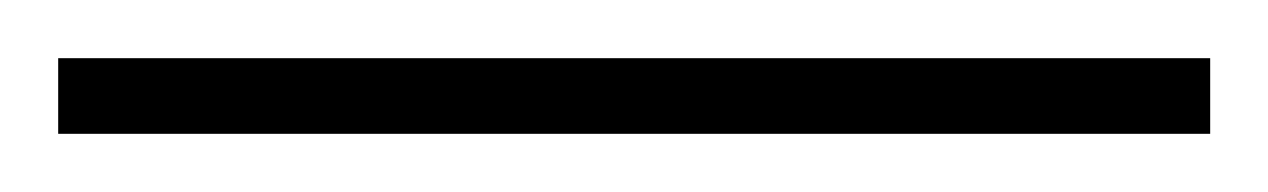

<svg xmlns="http://www.w3.org/2000/svg" viewBox="-24 -806 436 66"><path d="M392 -760H-4V-786H392Z"/></svg>

Font: Noto Sans Gujarati ExtraCondensed Thin
Style: Regular
Weight: 100
Width: 2
Designer: Jelle Bosma - Monotype Design Team, Universal Thirst
Foundry: Monotype Imaging Inc.
Version: Version 2.106; ttfautohint (v1.8.4.7-5d5b)